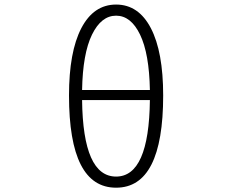

<svg xmlns="http://www.w3.org/2000/svg" viewBox="-20 -828 1040 860"><path d="M651.4 -379.9H347.7Q351.6 -37.1 500 -37.1Q647.5 -37.1 651.4 -379.9ZM347.7 -424.8H651.4Q648.4 -587.9 607.4 -672.9Q566.4 -757.8 500 -757.8Q433.6 -757.8 392.1 -672.9Q350.6 -587.9 347.7 -424.8ZM710.9 -400.4Q710.9 12.7 500 12.7Q289.1 12.7 289.1 -400.4Q289.1 -595.7 344.2 -701.7Q399.4 -807.6 500 -807.6Q600.6 -807.6 655.8 -701.7Q710.9 -595.7 710.9 -400.4Z"/></svg>

Font: Gen Shin Gothic Monospace Light
Style: Regular
Weight: 300
Designer: [Source Han Sans]
Ryoko NISHIZUKA  (kana & ideographs); Paul D. Hunt (Latin, Greek & Cyrillic); Wenlong ZHANG  (bopomofo
Version: Version 1.002.20150607